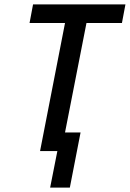

<svg xmlns="http://www.w3.org/2000/svg" viewBox="-20 -690 593 877"><path d="M209 167 242 0H163L277 -585H115L131 -670H553L537 -585H375L277 -85H348L299 167Z"/></svg>

Font: Lode Dark Term
Style: Bold Italic
Weight: 700
Italic angle: -11°
Monospace: yes
Designer: Belleve Invis
Foundry: Belleve Invis
Version: Version 29.2.0